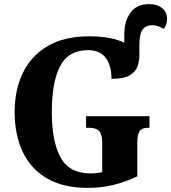

<svg xmlns="http://www.w3.org/2000/svg" viewBox="-20 -900 829 930"><path d="M405 10Q286 10 207.5 -36Q129 -82 90 -164.5Q51 -247 51 -358Q51 -466 91.5 -548.5Q132 -631 212 -677.5Q292 -724 409 -724Q468 -724 510 -716Q552 -708 582 -693V-734Q582 -796 611.5 -838Q641 -880 703 -880Q742 -880 765.5 -860.5Q789 -841 789 -810Q789 -777 772 -760Q759 -769 745.5 -773.5Q732 -778 717 -778Q687 -778 671 -757Q655 -736 655 -680V-634Q655 -602 645 -576Q635 -550 606 -534Q577 -518 520 -518Q520 -583 492 -620Q464 -657 407 -657Q312 -657 271.5 -580Q231 -503 231 -358Q231 -214 273.5 -137Q316 -60 419 -60Q446 -60 475 -66V-210Q475 -249 460.5 -265Q446 -281 413 -281H397V-337H704V-281H696Q667 -281 656 -264.5Q645 -248 645 -206V-46Q587 -18 528.5 -4Q470 10 405 10Z"/></svg>

Font: Noto Serif SemiCondensed ExtraBold
Style: Regular
Weight: 800
Width: 4
Designer: Monotype Design Team
Foundry: Monotype Imaging Inc.
Version: Version 2.015